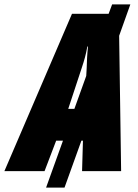

<svg xmlns="http://www.w3.org/2000/svg" viewBox="-78 -780 630 875"><path d="M-58 0H125L178 -139H209L132 75H216L293 -139H300L296 0H474L465 -617L516 -760H433L417 -717H250ZM233 -284 295 -472C306 -505 314 -533 320 -568H323C319 -531 318 -501 317 -469L315 -434L261 -284Z"/></svg>

Font: Noto Sans ExtraCondensed Black
Style: Italic
Weight: 900
Width: 2
Italic angle: -12°
Designer: Monotype Design Team
Foundry: Monotype Imaging Inc.
Version: Version 2.013